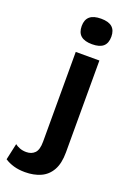

<svg xmlns="http://www.w3.org/2000/svg" viewBox="-264 -779 713 1053"><g transform="rotate(20 92.0 -252.0)"><path d="M28 215Q-9 215 -38 206.5Q-67 198 -90 183L-69 87Q-58 96 -41 102.5Q-24 109 -3 109Q28 109 46.5 90Q65 71 65 24V-500H203V36Q203 101 180.5 140.5Q158 180 118.5 197.5Q79 215 28 215ZM134 -570Q90 -570 68.5 -588.5Q47 -607 47 -645Q47 -682 68.5 -700.5Q90 -719 134 -719Q178 -719 199 -700.5Q220 -682 220 -645Q220 -607 199 -588.5Q178 -570 134 -570Z"/></g></svg>

Font: Kantumruy Pro SemiBold
Style: Regular
Weight: 600
Version: Version 1.002